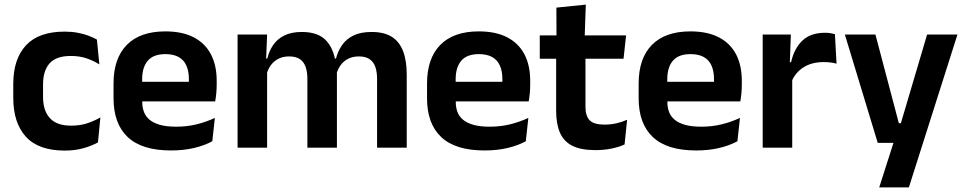

<svg xmlns="http://www.w3.org/2000/svg" viewBox="-20 -640 4182 832"><path d="M260.5 12.5Q147 12.5 92.2 -47.5Q37.5 -107.5 37.5 -216V-276Q37.5 -384 92.5 -443.5Q147.5 -503 260.5 -503Q290 -503 315.8 -498.2Q341.5 -493.5 362.8 -485.5Q384 -477.5 400 -468.5L410.5 -361Q386 -376.5 355.8 -387Q325.5 -397.5 286 -397.5Q224 -397.5 195.2 -365.8Q166.5 -334 166.5 -273.5V-220.5Q166.5 -160.5 196.2 -128Q226 -95.5 288 -95.5Q327.5 -95.5 358 -105.8Q388.5 -116 415 -131L404.5 -23Q380 -9 343 1.8Q306 12.5 260.5 12.5Z M721 12Q595 12 533.5 -46Q472 -104 472 -214V-278Q472 -387 529.5 -445.5Q587 -504 696.5 -504Q770.5 -504 820 -478Q869.5 -452 894.2 -404.2Q919 -356.5 919 -290V-272.5Q919 -254.5 917.2 -235.8Q915.5 -217 912.5 -200.5H796.5Q798 -228 798.2 -252.8Q798.5 -277.5 798.5 -297.5Q798.5 -332 787.5 -356.2Q776.5 -380.5 754 -393Q731.5 -405.5 696.5 -405.5Q645 -405.5 620.5 -377Q596 -348.5 596 -296V-250.5L596.5 -236V-197.5Q596.5 -174.5 603.8 -155Q611 -135.5 628 -121.2Q645 -107 673.2 -99Q701.5 -91 744 -91Q790 -91 831.8 -101.2Q873.5 -111.5 911 -129L900 -28Q866.5 -9.5 821.2 1.2Q776 12 721 12ZM540 -200.5V-285.5H886.5V-200.5Z M1614 0V-298Q1614 -328 1606.5 -349.8Q1599 -371.5 1581.8 -383.5Q1564.5 -395.5 1535 -395.5Q1508 -395.5 1488 -385Q1468 -374.5 1455.5 -356.8Q1443 -339 1437 -316.5L1423 -386.5H1436Q1444 -418 1462 -444.2Q1480 -470.5 1511.2 -486Q1542.5 -501.5 1590.5 -501.5Q1644 -501.5 1677.2 -480.8Q1710.5 -460 1726.5 -418.8Q1742.5 -377.5 1742.5 -316.5V0ZM1009.5 0V-490.5H1137.5L1132.5 -366L1137.5 -360.5V0ZM1312 0V-298Q1312 -328 1304.5 -349.8Q1297 -371.5 1279.8 -383.5Q1262.5 -395.5 1233 -395.5Q1205.5 -395.5 1185.8 -385Q1166 -374.5 1153.2 -356.8Q1140.5 -339 1134.5 -316.5L1114.5 -386.5H1138.5Q1146 -419 1163.8 -445Q1181.5 -471 1212 -486.2Q1242.5 -501.5 1288 -501.5Q1356.5 -501.5 1391.2 -466.5Q1426 -431.5 1435 -364.5Q1437 -354.5 1438.5 -341.2Q1440 -328 1440 -316.5V0Z M2079.5 12Q1953.5 12 1892 -46Q1830.5 -104 1830.5 -214V-278Q1830.5 -387 1888 -445.5Q1945.5 -504 2055 -504Q2129 -504 2178.5 -478Q2228 -452 2252.8 -404.2Q2277.5 -356.5 2277.5 -290V-272.5Q2277.5 -254.5 2275.8 -235.8Q2274 -217 2271 -200.5H2155Q2156.5 -228 2156.8 -252.8Q2157 -277.5 2157 -297.5Q2157 -332 2146 -356.2Q2135 -380.5 2112.5 -393Q2090 -405.5 2055 -405.5Q2003.5 -405.5 1979 -377Q1954.5 -348.5 1954.5 -296V-250.5L1955 -236V-197.5Q1955 -174.5 1962.2 -155Q1969.5 -135.5 1986.5 -121.2Q2003.5 -107 2031.8 -99Q2060 -91 2102.5 -91Q2148.5 -91 2190.2 -101.2Q2232 -111.5 2269.5 -129L2258.5 -28Q2225 -9.5 2179.8 1.2Q2134.5 12 2079.5 12ZM1898.5 -200.5V-285.5H2245V-200.5Z M2560 10.5Q2497.5 10.5 2460.2 -8.2Q2423 -27 2406.5 -65Q2390 -103 2390 -158.5V-444.5H2517V-177.5Q2517 -137.5 2535.2 -118.8Q2553.5 -100 2599.5 -100Q2626.5 -100 2651.5 -105.8Q2676.5 -111.5 2697.5 -121L2686.5 -14Q2661.5 -2.5 2629.2 4Q2597 10.5 2560 10.5ZM2319 -385.5V-486.5H2693L2682 -385.5ZM2391.5 -477 2391 -607 2518.5 -620 2513.5 -477Z M2996.5 12Q2870.5 12 2809 -46Q2747.5 -104 2747.5 -214V-278Q2747.5 -387 2805 -445.5Q2862.5 -504 2972 -504Q3046 -504 3095.5 -478Q3145 -452 3169.8 -404.2Q3194.5 -356.5 3194.5 -290V-272.5Q3194.5 -254.5 3192.8 -235.8Q3191 -217 3188 -200.5H3072Q3073.5 -228 3073.8 -252.8Q3074 -277.5 3074 -297.5Q3074 -332 3063 -356.2Q3052 -380.5 3029.5 -393Q3007 -405.5 2972 -405.5Q2920.5 -405.5 2896 -377Q2871.5 -348.5 2871.5 -296V-250.5L2872 -236V-197.5Q2872 -174.5 2879.2 -155Q2886.5 -135.5 2903.5 -121.2Q2920.5 -107 2948.8 -99Q2977 -91 3019.5 -91Q3065.5 -91 3107.2 -101.2Q3149 -111.5 3186.5 -129L3175.5 -28Q3142 -9.5 3096.8 1.2Q3051.5 12 2996.5 12ZM2815.5 -200.5V-285.5H3162V-200.5Z M3409.5 -285 3377 -370.5H3408Q3421.5 -430 3457 -464Q3492.5 -498 3555.5 -498Q3568.5 -498 3579 -496.2Q3589.5 -494.5 3598 -492L3605 -364Q3594 -367.5 3579.5 -369.2Q3565 -371 3549 -371Q3498 -371 3462.2 -348.5Q3426.5 -326 3409.5 -285ZM3285 0V-490.5H3407L3401.5 -340L3413 -335.5V0Z M3943.5 -106 3875 -76.5 3997.5 -490.5H4129L3918.5 172H3790L3867 -69L3926.5 -21H3783.5L3641 -490.5H3773.5L3875 -106Z"/></svg>

Font: Anek Odia SemiBold
Style: Regular
Weight: 600
Version: Version 1.003